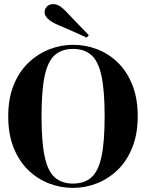

<svg xmlns="http://www.w3.org/2000/svg" viewBox="-20 -896 710 934"><path d="M335 18Q274 18 217.5 -4Q161 -26 116.5 -69.5Q72 -113 46 -178Q20 -243 20 -330Q20 -416 46 -481Q72 -546 117 -589.5Q162 -633 218.5 -655.5Q275 -678 335 -678Q396 -678 452.5 -656.5Q509 -635 553.5 -591.5Q598 -548 624 -482.5Q650 -417 650 -330Q650 -245 624 -179.5Q598 -114 553.5 -70.5Q509 -27 452.5 -4.5Q396 18 335 18ZM335 -3Q390 -3 424 -32.5Q458 -62 473.5 -133.5Q489 -205 489 -330Q489 -456 473.5 -527.5Q458 -599 424 -628.5Q390 -658 335 -658Q281 -658 247 -628.5Q213 -599 197.5 -527.5Q182 -456 182 -330Q182 -205 197.5 -133.5Q213 -62 247 -32.5Q281 -3 335 -3ZM402 -713Q365 -730 331 -745Q297 -760 259 -776Q197 -804 197 -836Q197 -853 208.5 -864.5Q220 -876 239 -876Q254 -876 269.5 -867Q285 -858 310 -831Q334 -806 360 -778.5Q386 -751 412 -725Z"/></svg>

Font: DM Serif Display
Style: Regular
Weight: 400
Designer: Colophon Foundry, Frank Grießhammer
Foundry: Colophon Foundry
Version: Version 5.200; ttfautohint (v1.8.3)